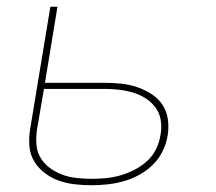

<svg xmlns="http://www.w3.org/2000/svg" viewBox="-20 -540 640 568"><path d="M250 8Q225 8 200 5Q175 2 153 -6Q131 -14 112 -28.5Q93 -43 81 -63Q69 -83 67 -107.5Q65 -132 69 -157L129 -520H150L113 -295H289Q314 -295 338.5 -292.5Q363 -290 385 -282.5Q407 -275 427 -262.5Q447 -250 460 -231Q473 -212 476.5 -188Q480 -164 476 -139Q472 -115 461 -92.5Q450 -70 431.5 -52Q413 -34 390.5 -22Q368 -10 344.5 -3.5Q321 3 297 5.5Q273 8 250 8ZM251 -11Q272 -11 293 -13Q314 -15 335.5 -21Q357 -27 377.5 -37.5Q398 -48 415 -63.5Q432 -79 442 -99.5Q452 -120 455 -142Q459 -163 455.5 -184.5Q452 -206 440 -222Q428 -238 411 -249Q394 -260 374 -266Q354 -272 332.5 -274.5Q311 -277 289 -277H110L89 -154Q86 -132 88 -110.5Q90 -89 101 -71.5Q112 -54 129 -42Q146 -30 165 -23Q184 -16 206.5 -13.5Q229 -11 251 -11Z"/></svg>

Font: Iosevka Thin Extended
Style: Italic
Weight: 100
Width: 7
Italic angle: -9°
Monospace: yes
Designer: Belleve Invis
Foundry: Belleve Invis
Version: Version 32.5.0; ttfautohint (v1.8.4)